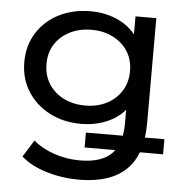

<svg xmlns="http://www.w3.org/2000/svg" viewBox="-52 -586 803 836"><g transform="rotate(5 349.0 -167.5)"><path d="M323 200Q250 200 181.5 179.5Q113 159 70 121L116 47Q153 79 207 97.5Q261 116 320 116Q414 116 458 72Q502 28 502 -62V-174L512 -279L507 -385V-530H598V-72Q598 68 528 134Q458 200 323 200ZM336 58V-7L679 -8V58ZM311 -43Q234 -43 173.5 -74.5Q113 -106 77.5 -161.5Q42 -217 42 -290Q42 -363 77.5 -418.5Q113 -474 173.5 -504.5Q234 -535 311 -535Q379 -535 435 -508Q491 -481 524.5 -427Q558 -373 558 -290Q558 -207 524.5 -152Q491 -97 435 -70Q379 -43 311 -43ZM322 -124Q375 -124 416 -145Q457 -166 480.5 -203.5Q504 -241 504 -290Q504 -340 480.5 -376.5Q457 -413 416 -434Q375 -455 322 -455Q269 -455 227.5 -434Q186 -413 162.5 -376.5Q139 -340 139 -290Q139 -241 162.5 -203.5Q186 -166 227.5 -145Q269 -124 322 -124Z"/></g></svg>

Font: Montserrat Thin Medium
Style: Regular
Weight: 500
Version: Version 9.000